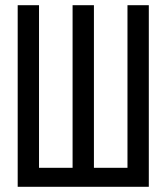

<svg xmlns="http://www.w3.org/2000/svg" viewBox="-20 -718 640 738"><path d="M48 0H552V-698H470V-73H341V-698H259V-73H130V-698H48Z"/></svg>

Font: IBM Mono
Style: Regular
Weight: 400
Monospace: yes
Designer: Mike Abbink, Paul van der Laan, Pieter van Rosmalen
Foundry: Bold Monday
Version: Version 2.3